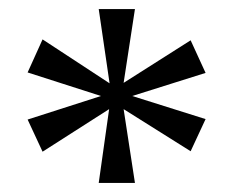

<svg xmlns="http://www.w3.org/2000/svg" viewBox="-20 -780 519 424"><path d="M198 -376 221 -539 74 -445 41 -516 203 -568 41 -620 74 -693 222 -596 198 -760H278L253 -597L401 -691L434 -619L272 -568L434 -517L401 -446L253 -539L278 -376Z"/></svg>

Font: Noto Serif Hentaigana
Style: Regular
Weight: 400
Designer: Kazuhiro Yamada
Foundry: nipponia
Version: Version 1.000; ttfautohint (v1.8.4.7-5d5b)